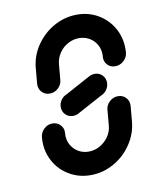

<svg xmlns="http://www.w3.org/2000/svg" viewBox="-66 -571 499 623"><g transform="rotate(-10 184.0 -259.5)"><path d="M314.4 -235.9Q330.4 -235.9 340.6 -224.8Q350.7 -213.7 349.6 -197.8L345.2 -147.4Q341.5 -107 318.5 -73Q295.6 -38.9 259.8 -18.9Q224.1 1.1 183.7 1.1Q145.6 1.1 114.4 -16.9Q83.3 -34.8 65.6 -65.7Q47.8 -96.7 47.8 -134.1Q47.8 -138.5 48.5 -147.4Q50 -163.3 61.9 -174.4Q73.7 -185.6 89.6 -185.6Q105.6 -185.6 115.9 -174.4Q126.3 -163.3 124.8 -147.4Q124.4 -145.2 124.4 -140.7Q124.4 -122.6 133.1 -107.6Q141.9 -92.6 156.9 -83.9Q171.9 -75.2 190.4 -75.2Q210 -75.2 227.4 -85Q244.8 -94.8 256.1 -111.3Q267.4 -127.8 268.9 -147.4L273.3 -197.8Q274.4 -213.7 286.7 -224.8Q298.9 -235.9 314.4 -235.9ZM252.6 -320.4Q267.4 -320.4 277.4 -310.4Q287.4 -300.4 287.4 -285.6Q287.4 -273 280 -262.4Q272.6 -251.9 261.1 -247.4L175.6 -201.1Q167.8 -198.1 160.4 -198.1Q145.6 -198.1 135.6 -208.1Q125.6 -218.1 125.6 -233Q125.6 -245.6 133 -256.1Q140.4 -266.7 152.2 -271.1L237.4 -317.4Q245.2 -320.4 252.6 -320.4ZM98.5 -282.6Q82.6 -282.6 72.4 -293.7Q62.2 -304.8 63.3 -320.7L67.8 -371.1Q71.1 -411.5 94.3 -445.6Q117.4 -479.6 153.1 -499.6Q188.9 -519.6 229.3 -519.6Q267.4 -519.6 298.5 -501.5Q329.6 -483.3 347.4 -452.2Q365.2 -421.1 365.2 -383.3Q365.2 -375.2 364.8 -371.1Q363.3 -355.2 351.1 -344.1Q338.9 -333 323 -333Q307 -333 297 -344.1Q287 -355.2 288.5 -371.1L288.9 -377.4Q288.9 -395.6 280.2 -410.7Q271.5 -425.9 256.3 -434.6Q241.1 -443.3 222.6 -443.3Q203 -443.3 185.6 -433.7Q168.1 -424.1 157 -407.4Q145.9 -390.7 144.1 -371.1L139.6 -320.7Q138.5 -304.8 126.5 -293.7Q114.4 -282.6 98.5 -282.6Z"/></g></svg>

Font: 26F Galaxy Sans
Style: Bold Italic
Weight: 700
Italic angle: -5°
Designer: C₂₉H₂₅N₃O₅
Version: Version 1.200